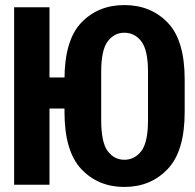

<svg xmlns="http://www.w3.org/2000/svg" viewBox="-20 -740 783 769"><path d="M36.6 0H178.2V-305.2H311.5V-429.7H178.2V-710.9H36.6ZM238.3 -291.5Q238.3 -133.8 305.9 -62.5Q373.5 8.8 478 8.8Q583 8.8 651.4 -62.7Q719.7 -134.3 719.7 -291.5V-421.4Q719.7 -579.1 651.6 -649.4Q583.5 -719.7 478 -719.7Q373 -719.7 305.7 -649.4Q238.3 -579.1 238.3 -421.4ZM385.3 -451.7Q385.3 -539.6 411.4 -574.2Q437.5 -608.9 478 -608.9Q519.5 -608.9 546.1 -574.2Q572.8 -539.6 572.8 -451.7V-259.3Q572.8 -169.4 545.9 -134.8Q519 -100.1 478 -100.1Q437.5 -100.1 411.4 -134.8Q385.3 -169.4 385.3 -259.3Z"/></svg>

Font: Roboto Flex Super Cond Bold
Style: Regular
Weight: 700
Width: 3
Designer: Berlow after Robertson
Foundry: Google
Version: Version 3.000